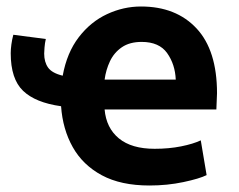

<svg xmlns="http://www.w3.org/2000/svg" viewBox="-20 -558 736 591"><path d="M440 13Q352 13 293.5 -18.5Q235 -50 204 -105Q173 -160 168 -231Q89 -242 51 -278.5Q13 -315 13 -394Q13 -406 15 -421Q17 -436 21 -451L121 -438Q118 -425 117 -411.5Q116 -398 116 -393Q116 -367 128 -350Q140 -333 173 -325Q186 -396 222.5 -443.5Q259 -491 309.5 -514.5Q360 -538 414 -538Q522 -538 585 -470.5Q648 -403 648 -271Q648 -260 647 -246Q646 -232 646 -221H302Q307 -164 346 -132Q385 -100 456 -100Q500 -100 537.5 -107.5Q575 -115 598 -126L616 -19Q594 -8 544.5 2.5Q495 13 440 13ZM302 -313H521Q519 -360 494.5 -394.5Q470 -429 416 -429Q379 -429 355 -412.5Q331 -396 318.5 -369.5Q306 -343 302 -313Z"/></svg>

Font: Ubuntu Sans
Style: Bold
Weight: 700
Designer: Dalton Maag Ltd
Foundry: Dalton Maag Ltd
Version: Version 1.006; ttfautohint (v1.8.4.7-5d5b)